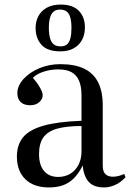

<svg xmlns="http://www.w3.org/2000/svg" viewBox="-20 -807 571 841"><path d="M194 14Q128 14 91 -22Q54 -58 54 -121Q54 -172 80.5 -205Q107 -238 169 -256Q231 -274 337 -278V-388Q337 -429 326 -454Q315 -479 293 -491Q271 -503 235 -503Q202 -503 171 -493Q140 -483 124 -466Q140 -448 149 -433.5Q158 -419 162.5 -408.5Q167 -398 167 -390Q167 -373 152 -359.5Q137 -346 112 -346Q85 -346 70.5 -360Q56 -374 56 -399Q56 -431 82.5 -460.5Q109 -490 152 -508Q195 -526 244 -526Q307 -526 348 -506.5Q389 -487 409.5 -447Q430 -407 430 -346V-82Q430 -55 442 -44Q454 -33 474 -33Q486 -33 498.5 -36Q511 -39 524 -45L530 -31Q508 -7 483.5 3.5Q459 14 436 14Q391 14 369 -10Q347 -34 342 -82Q325 -47 303 -25.5Q281 -4 254.5 5Q228 14 194 14ZM235 -32Q265 -32 288 -46Q311 -60 324 -85.5Q337 -111 337 -143V-255Q270 -255 229 -243Q188 -231 169.5 -204.5Q151 -178 151 -132Q151 -84 173 -58Q195 -32 235 -32ZM244 -582Q188 -582 162 -610.5Q136 -639 136 -685Q136 -713 148 -736Q160 -759 184.5 -773Q209 -787 246 -787Q299 -787 325.5 -759.5Q352 -732 352 -687Q352 -656 339.5 -632.5Q327 -609 303 -595.5Q279 -582 244 -582ZM245 -604Q264 -604 274 -613Q284 -622 288.5 -640Q293 -658 293 -685Q293 -712 288 -730Q283 -748 272 -756.5Q261 -765 243 -765Q225 -765 214.5 -756Q204 -747 199 -729Q194 -711 194 -685Q194 -659 199 -640.5Q204 -622 215 -613Q226 -604 245 -604Z"/></svg>

Font: Literata 60pt
Style: Regular
Weight: 400
Designer: Latin by Veronika Burian and Jose Scaglione. Greek by Irene Vlachou. Cyrillic by Vera Evstafieva.
Foundry: TypeTogether
Version: Version 3.002